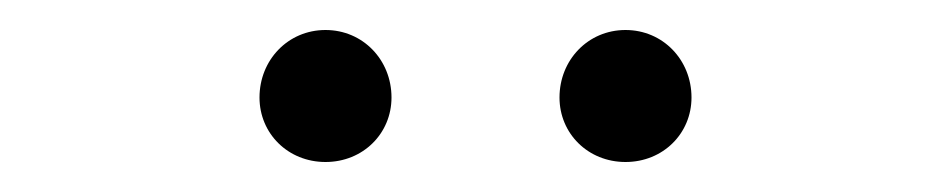

<svg xmlns="http://www.w3.org/2000/svg" viewBox="-20 -768 634 128"><path d="M197 -660C222 -660 241 -679 241 -703C241 -728 222 -748 197 -748C172 -748 153 -728 153 -703C153 -679 172 -660 197 -660ZM397 -660C422 -660 441 -679 441 -703C441 -728 422 -748 397 -748C372 -748 353 -728 353 -703C353 -679 372 -660 397 -660Z"/></svg>

Font: Noto Sans CJK KR Light
Style: Regular
Weight: 300
Designer: Ryoko NISHIZUKA (kana & ideographs); Paul D. Hunt (Latin, Greek & Cyrillic); Wenlong ZHANG (bopomofo); Sandoll Communica
Foundry: Adobe Systems Incorporated
Version: Version 1.004;PS 1.004;hotconv 1.0.82;makeotf.lib2.5.63406